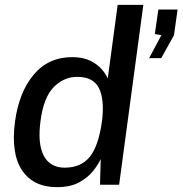

<svg xmlns="http://www.w3.org/2000/svg" viewBox="-20 -763 754 793"><path d="M215.5 10Q117.5 10 71 -59.8Q24.5 -129.5 42 -261Q58.5 -382 119 -454.5Q179.5 -527 278.5 -527Q322 -527 352 -512.5Q382 -498 400 -477.2Q418 -456.5 425 -438.5L466 -743H572L472 0H393L396 -106Q385.5 -83.5 364.2 -56.5Q343 -29.5 306.8 -9.8Q270.5 10 215.5 10ZM247 -70.5Q315 -70.5 351.2 -115.8Q387.5 -161 401.5 -264.5Q412 -352 388.8 -398.8Q365.5 -445.5 299 -445.5Q243 -445.5 201.5 -402.8Q160 -360 147.5 -264.5Q134.5 -170.5 160.5 -120.5Q186.5 -70.5 247 -70.5ZM596 -523 646.5 -617.5 619.5 -622.5 634 -723.5H713.5L698.5 -617.5L646 -523Z"/></svg>

Font: Public Sans Medium
Style: Italic
Weight: 500
Italic angle: -8°
Designer: The Public Sans project authors (U.S. Web Design System). Libre Franklin designed by Pablo Impallari and Rodrigo Fuenzal
Version: Version 1.007; ttfautohint (v1.8.1) -l 8 -r 50 -G 200 -x 14 